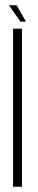

<svg xmlns="http://www.w3.org/2000/svg" viewBox="-20 -706 144 726"><path d="M29.5 0V-597.5H63V0ZM57.5 -624 14 -686H43L78.5 -624Z"/></svg>

Font: Anybody Condensed ExtraLight
Style: Regular
Weight: 200
Width: 3
Designer: Tyler Finck
Foundry: Etcetera Type Company
Version: Version 1.010; ttfautohint (v1.8.3) -l 8 -r 50 -G 200 -x 14 